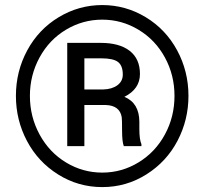

<svg xmlns="http://www.w3.org/2000/svg" viewBox="-20 -741 826 771"><path d="M43.9 -356Q43.9 -454.6 89.6 -539.1Q135.3 -623.5 216.1 -672.1Q296.9 -720.7 390.6 -720.7Q484.4 -720.7 564.9 -672.1Q645.5 -623.5 691.2 -539.1Q736.8 -454.6 736.8 -356Q736.8 -259.8 692.9 -175.8Q648.9 -91.8 568.1 -40.8Q487.3 10.3 390.6 10.3Q294.4 10.3 213.6 -40.3Q132.8 -90.8 88.4 -174.8Q43.9 -258.8 43.9 -356ZM100.1 -356Q100.1 -272 139.2 -200.4Q178.2 -128.9 245.4 -88.4Q312.5 -47.9 390.6 -47.9Q469.2 -47.9 536.6 -89.1Q604 -130.4 642.3 -201.2Q680.7 -272 680.7 -356Q680.7 -439.5 642.3 -510Q604 -580.6 536.6 -621.3Q469.2 -662.1 390.6 -662.1Q312.5 -662.1 245.1 -621.8Q177.7 -581.5 138.9 -510.3Q100.1 -439 100.1 -356ZM318.8 -319.3V-154.3H250V-568.8H384.8Q459.5 -568.8 500.7 -536.9Q542 -504.9 542 -443.8Q542 -383.8 479.5 -352.1Q539.1 -327.6 539.6 -252.4V-222.7Q539.6 -180.7 547.9 -162.1V-154.3H477.1Q470.2 -171.9 470.2 -217Q470.2 -262.2 468.8 -270.5Q460.9 -317.4 404.8 -319.3ZM318.8 -381.8H395Q430.2 -382.8 451.7 -398.9Q473.1 -415 473.1 -441.4Q473.1 -477.1 454.1 -491.9Q435.1 -506.8 386.2 -506.8H318.8Z"/></svg>

Font: Vazir FD
Style: Regular-FD
Weight: 400
Designer: Saber Rastikerdar
Foundry: Saber Rastikerdar
Version: Version 30.0.0